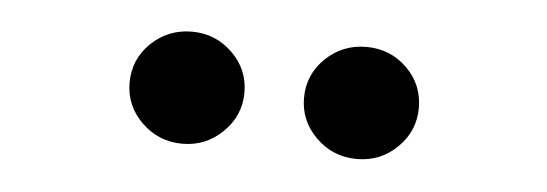

<svg xmlns="http://www.w3.org/2000/svg" viewBox="-27 -809 670 235"><g transform="rotate(5 308.5 -692.0)"><path d="M416 -623.5Q386.7 -623.5 366 -643.8Q345.2 -664.1 345.2 -692.4Q345.2 -721.2 366 -741.2Q386.7 -761.2 416 -761.2Q445.3 -761.2 465.8 -741.2Q486.3 -721.2 486.3 -692.4Q486.3 -664.1 465.8 -643.8Q445.3 -623.5 416 -623.5ZM201.7 -623.5Q172.4 -623.5 151.6 -643.8Q130.9 -664.1 130.9 -692.4Q130.9 -721.2 151.6 -741.2Q172.4 -761.2 201.7 -761.2Q230.5 -761.2 251.2 -741.2Q272 -721.2 272 -692.4Q272 -664.1 251.2 -643.8Q230.5 -623.5 201.7 -623.5Z"/></g></svg>

Font: Inter
Style: 650
Weight: 650
Designer: Rasmus Andersson
Foundry: rsms
Version: Version 4.001;git-66647c0bb